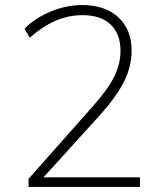

<svg xmlns="http://www.w3.org/2000/svg" viewBox="-20 -740 640 760"><path d="M534 -38V0H93V-32L349 -321Q407 -386 432 -436.5Q457 -487 457 -538Q457 -606 418 -643Q379 -680 307 -680Q251 -680 200 -658Q149 -636 98 -591L77 -626Q119 -669 181 -694.5Q243 -720 305 -720Q396 -720 448.5 -671.5Q501 -623 501 -539Q501 -478 472 -419Q443 -360 378 -287L152 -38Z"/></svg>

Font: MuliDisplayVN ExtraLight
Style: Regular
Weight: 200
Designer: Vernon Adams
Foundry: Vernon Adams
Version: Version 2.100